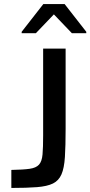

<svg xmlns="http://www.w3.org/2000/svg" viewBox="-20 -928 446 948"><path d="M36 0V-89Q94 -90 126 -94.5Q158 -99 172.5 -115Q187 -131 190 -165.5Q193 -200 193 -260V-688H304V-292Q304 -208 300.5 -153Q297 -98 283.5 -67Q270 -36 241.5 -22Q213 -8 163 -4Q113 0 36 0ZM87 -764V-771L194 -908H299L406 -771V-764H335L246 -857L157 -764Z"/></svg>

Font: Saira SemiExpanded Medium
Style: Regular
Weight: 500
Width: 6
Designer: Hector Gatti with collaboration of the Omnibus-Type team
Foundry: Omnibus-Type
Version: Version 1.101